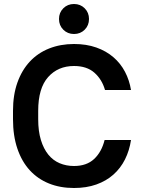

<svg xmlns="http://www.w3.org/2000/svg" viewBox="-20 -930 710 960"><path d="M350 10Q281 10 225 -12.5Q169 -35 129 -78.5Q89 -122 67 -186.5Q45 -251 45 -334V-376Q45 -455 67 -517Q89 -579 129 -622Q169 -665 225.5 -687.5Q282 -710 350 -710Q412 -710 461.5 -692.5Q511 -675 547 -644Q583 -613 605 -571Q627 -529 635 -480H505Q490 -533 452 -566.5Q414 -600 350 -600Q270 -600 220.5 -544.5Q171 -489 171 -376V-334Q171 -274 184.5 -230Q198 -186 221.5 -157Q245 -128 278 -114Q311 -100 350 -100Q413 -100 450.5 -135Q488 -170 503 -230H635Q627 -177 605 -133Q583 -89 547 -57Q511 -25 461.5 -7.5Q412 10 350 10ZM350 -760Q318 -760 296.5 -781.5Q275 -803 275 -835Q275 -867 296.5 -888.5Q318 -910 350 -910Q382 -910 403.5 -888.5Q425 -867 425 -835Q425 -803 403.5 -781.5Q382 -760 350 -760Z"/></svg>

Font: PT Root UI Bold
Style: Regular
Weight: 700
Designer: Vitaly Kuzmin
Foundry: ParaType Ltd.
Version: Version 2.000G